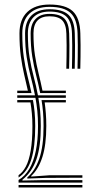

<svg xmlns="http://www.w3.org/2000/svg" viewBox="-20 -826 439 846"><path d="M61.8 -21.5V-33Q90.2 -49.5 109.2 -81.8Q128.2 -114 137.9 -161.2Q147.5 -208.5 147.5 -270.5Q147.5 -307.2 144.4 -337.8Q141.2 -368.2 136.2 -395.2H56V-405.8H134.2Q126 -448.2 115.6 -487.4Q105.2 -526.5 97.9 -572.1Q90.5 -617.8 90.5 -679.2Q90.8 -730.2 118.6 -757.8Q146.5 -785.2 198.2 -785.2Q256.2 -785.2 282 -760.5Q307.8 -735.8 309.5 -678.5Q310.5 -652.2 310.5 -627.2Q310.5 -602.2 310.2 -576.8Q310 -551.2 309.2 -523.2H297Q297.5 -551.5 297.9 -576.9Q298.2 -602.2 298.2 -627.1Q298.2 -652 297.2 -678Q295.8 -730 272.8 -752.5Q249.8 -775 198.2 -775Q152.2 -775 127.6 -750.1Q103 -725.2 102.8 -679Q102.8 -617.5 110.4 -572.4Q118 -527.2 128.4 -488.4Q138.8 -449.5 147.2 -405.8H270.2V-395.2H149Q153.8 -368.5 156.8 -338Q159.8 -307.5 159.8 -270.5Q159.8 -180.5 140.6 -124.5Q121.5 -68.5 78.8 -34V-30.5L161.5 -32.2H343V-21.5ZM56 -416V-426.5H102.8Q94.8 -462.2 86.2 -498.5Q77.8 -534.8 71.8 -578.1Q65.8 -621.5 65.8 -679.2Q66 -740.5 100.4 -773.2Q134.8 -806 198.2 -806Q269 -806 300.6 -776.5Q332.2 -747 334 -679Q335 -653 335 -627.9Q335 -602.8 334.8 -577.1Q334.5 -551.5 333.8 -523.2H321.5Q322.2 -551.5 322.5 -577Q322.8 -602.5 322.8 -627.6Q322.8 -652.8 321.8 -678.8Q320 -741.5 291.2 -768.6Q262.5 -795.8 198.2 -795.8Q140.5 -795.8 109.4 -765.6Q78.2 -735.5 78.2 -679.2Q78.2 -619.5 84.8 -574.8Q91.2 -530 100.9 -492.4Q110.5 -454.8 118.8 -416ZM157 -416Q148.8 -457.5 138.9 -495.9Q129 -534.2 122 -578Q115 -621.8 115 -679Q115.2 -720.2 136.8 -742.5Q158.2 -764.8 198.2 -764.8Q243.2 -764.8 263.4 -744.5Q283.5 -724.2 284.8 -677.8Q285.8 -651.8 285.8 -627Q285.8 -602.2 285.5 -576.9Q285.2 -551.5 284.5 -523.2H272.2Q273 -551.5 273.2 -576.8Q273.5 -602 273.5 -626.8Q273.5 -651.5 272.5 -677.2Q271.5 -718.5 254.1 -736.4Q236.8 -754.2 198.2 -754.2Q127.5 -754.2 127.5 -679Q127.5 -624.5 134 -582.5Q140.5 -540.5 149.8 -503.4Q159 -466.2 167.2 -426.5H270.2V-416ZM61.8 -43.8V-54.2Q80.2 -66.5 94 -92.4Q107.8 -118.2 115.2 -162Q122.8 -205.8 122.8 -270.5Q122.8 -300.8 120.4 -326.2Q118 -351.8 114.2 -374.8H56V-385H125.2Q129.8 -360 132.5 -332Q135.2 -304 135.2 -270.5Q135.2 -179 118.1 -124.1Q101 -69.2 61.8 -43.8ZM100.2 -39.2V-44.2Q133.5 -71.8 152.8 -126.2Q172 -180.8 172 -270.5Q172 -304 169.6 -332Q167.2 -360 163 -385H270.2V-374.8H176.8Q180 -352 182 -326.4Q184 -300.8 184 -271Q184 -188.2 166.8 -134.1Q149.5 -80 117.5 -50.8V-48L198.8 -53.8H343V-43L181.5 -42.2ZM61.8 0V-10.8H343V0Z"/></svg>

Font: Big Shoulders Inline Text Thin Light
Style: Regular
Weight: 300
Version: Version 2.002